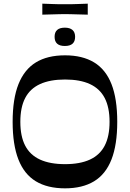

<svg xmlns="http://www.w3.org/2000/svg" viewBox="-20 -1015 709 1048"><path d="M335 13Q239 13 175.5 -25.5Q112 -64 80.5 -144.5Q49 -225 49 -350Q49 -476 81 -556Q113 -636 176 -674.5Q239 -713 335 -713Q430 -713 493.5 -674.5Q557 -636 588.5 -556Q620 -476 620 -350Q620 -225 588.5 -144.5Q557 -64 493.5 -25.5Q430 13 335 13ZM335 -119Q417 -119 471 -144Q525 -169 551.5 -220Q578 -271 578 -350Q578 -429 551.5 -480Q525 -531 471 -556Q417 -581 335 -581Q253 -581 198.5 -556Q144 -531 117.5 -480Q91 -429 91 -350Q91 -271 117.5 -220Q144 -169 198.5 -144Q253 -119 335 -119ZM334 -764Q278 -764 278 -814Q278 -839 292 -851.5Q306 -864 334 -864Q361 -864 375.5 -851.5Q390 -839 390 -814Q390 -789 376 -776.5Q362 -764 334 -764ZM211 -935V-995Q246 -994 266.5 -993Q287 -992 302.5 -992Q318 -992 334 -992Q352 -992 367 -992Q382 -992 403 -993Q424 -994 459 -995V-935Q424 -936 403 -936.5Q382 -937 366.5 -937.5Q351 -938 334 -938Q317 -938 302 -937.5Q287 -937 266.5 -936.5Q246 -936 211 -935Z"/></svg>

Font: Ojuju SemiBold
Style: Regular
Weight: 600
Designer: Chisaokwu Joboson, Mirko Velimirovic
Foundry: Udi Foundry
Version: Version 1.000